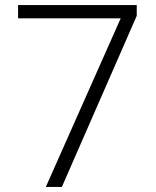

<svg xmlns="http://www.w3.org/2000/svg" viewBox="-20 -734 611 754"><path d="M160 0 454 -662H51V-714H517V-672L223 0Z"/></svg>

Font: Noto Sans Arabic UI Lt
Style: Regular
Weight: 300
Designer: Monotype Design Team, Nadine Chahine and Nizar Qandah
Foundry: Monotype Imaging Inc.
Version: Version 2.010; ttfautohint (v1.8.4.7-5d5b)